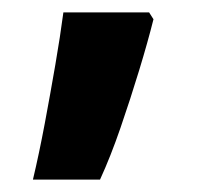

<svg xmlns="http://www.w3.org/2000/svg" viewBox="-20 -154 333 309"><path d="M227 -123Q218 -87 204 -41Q190 5 174 51.5Q158 98 141 135H33Q43 93 52 45Q61 -3 69 -49.5Q77 -96 82 -134H220Z"/></svg>

Font: Noto Sans Thai Looped
Style: Bold
Weight: 700
Designer: Sasikarn Vongin, Ben Mitchell
Foundry: The Fontpad Ltd
Version: Version 1.001; ttfautohint (v1.8.4.7-5d5b)